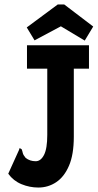

<svg xmlns="http://www.w3.org/2000/svg" viewBox="-20 -826 440 861"><path d="M152 15Q113 15 76.5 0Q40 -15 17 -47L65 -153L68 -162L77 -157Q80 -150 82 -140.5Q84 -131 95 -118Q114 -103 140 -103Q163 -103 177.5 -131.5Q192 -160 192 -221V-518H101V-623H379V-518H311V-213Q311 -133 289.5 -83Q268 -33 232 -9Q196 15 152 15ZM135 -645 100 -703 239 -806H268L398 -707L360 -644L253 -708Z"/></svg>

Font: Inconsolata Condensed Black
Style: Regular
Weight: 900
Width: 3
Monospace: yes
Designer: Raph Levien, Cyreal, Brenton Simpson
Foundry: Raph Levien, Cyreal, Google
Version: Version 3.001; ttfautohint (v1.8.2.53-6de2)